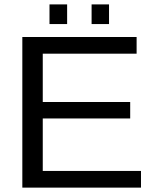

<svg xmlns="http://www.w3.org/2000/svg" viewBox="-20 -857 707 877"><path d="M82 0V-688H604V-611.8H175.3V-391.1H574.7V-315.9H175.3V-76.2H624V0ZM398.4 -747.1V-836.9H478V-747.1ZM206.1 -747.1V-836.9H286.6V-747.1Z"/></svg>

Font: Arial
Style: Regular
Weight: 400
Designer: Steve Matteson
Foundry: Ascender Corporation
Version: Version 2.00.3